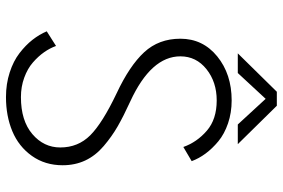

<svg xmlns="http://www.w3.org/2000/svg" viewBox="-165 -725 900 610"><g transform="rotate(90 285.0 -420.0)"><path d="M438 -725.5H375.5L294 -814L212 -725.5H149.5L271.5 -849.5H316ZM288.5 11Q246.5 11 210.2 -0.8Q174 -12.5 148.8 -32Q123.5 -51.5 106.5 -73.2Q89.5 -95 79.5 -118.5L126 -148Q133 -128.5 146 -110Q159 -91.5 178.5 -74.5Q198 -57.5 226.8 -47Q255.5 -36.5 288.5 -36.5Q363.5 -36.5 406 -72.8Q448.5 -109 448.5 -161.5Q448.5 -218 409.8 -256.8Q371 -295.5 276.5 -340.5Q189 -381.5 146 -428Q103 -474.5 103 -543Q103 -614.5 159.2 -660.2Q215.5 -706 299 -706Q338 -706 371.8 -694.5Q405.5 -683 428.8 -663.8Q452 -644.5 467.8 -623.2Q483.5 -602 492 -579L447 -552.5Q431.5 -596 395.2 -627.2Q359 -658.5 299 -658.5Q240.5 -658.5 199.8 -626Q159 -593.5 159 -543Q159 -450 302 -384Q349 -362.5 381.2 -344Q413.5 -325.5 444 -299.5Q474.5 -273.5 489.8 -241Q505 -208.5 505 -169Q505 -113 475.2 -71.2Q445.5 -29.5 397 -9.2Q348.5 11 288.5 11Z"/></g></svg>

Font: League Mono Narrow UltraLight
Style: Regular
Weight: 200
Width: 3
Designer: Tyler Finck
Foundry: The League of Moveable Type / Tyler Finck
Version: Version 2.210